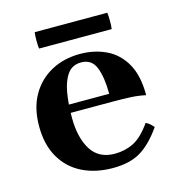

<svg xmlns="http://www.w3.org/2000/svg" viewBox="-96 -694 732 792"><g transform="rotate(-15 270.0 -297.5)"><path d="M291 15Q217 15 160.5 -13Q104 -41 72 -96Q40 -151 40 -230Q40 -307 71 -361.5Q102 -416 156 -445.5Q210 -475 280 -475Q340 -475 390 -451.5Q440 -428 470 -376.5Q500 -325 500 -240Q467 -247 433.5 -248.5Q400 -250 356 -250H147V-285H354Q354 -354 337.5 -397Q321 -440 275 -440Q238 -440 217.5 -412.5Q197 -385 188.5 -338Q180 -291 180 -230Q180 -144 212.5 -92Q245 -40 313 -40Q357 -40 394 -58.5Q431 -77 468 -130Q479 -125 486 -118.5Q493 -112 500 -104Q457 -42 410.5 -13.5Q364 15 291 15ZM433 -540H123Q121 -553 121 -575Q121 -597 123 -610H433Q435 -597 435 -575Q435 -553 433 -540Z"/></g></svg>

Font: Poltawski Nowy
Style: Bold
Weight: 700
Designer: Adam Pótawski, Mateusz Machalski, Borys Kosmynka, Ania Wieluska
Foundry: Capitalics.wtf
Version: Version 1.001;gftools[0.9.25]